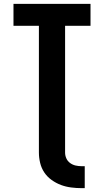

<svg xmlns="http://www.w3.org/2000/svg" viewBox="-20 -755 540 997"><path d="M404 222Q377 222 349.5 218.5Q322 215 296.5 205.5Q271 196 248 179.5Q225 163 210 140.5Q195 118 188.5 91Q182 64 182 37V-621H50V-735H450V-621H318V37Q318 53 324.5 67.5Q331 82 344 91.5Q357 101 372.5 104.5Q388 108 404 108H420V222Z"/></svg>

Font: Iosevka Curly Heavy
Style: Regular
Weight: 900
Monospace: yes
Designer: Belleve Invis
Foundry: Belleve Invis
Version: Version 22.1.2; ttfautohint (v1.8.4)